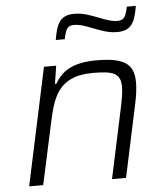

<svg xmlns="http://www.w3.org/2000/svg" viewBox="-53 -785 712 831"><g transform="rotate(-5 303.5 -369.0)"><path d="M210 -621H249C258 -664 265 -679 294 -679C322 -679 347 -668 374 -658C408 -645 440 -632 477 -632C537 -632 556 -663 568 -738H529C520 -696 513 -680 484 -680C455 -680 431 -691 404 -701C370 -714 337 -727 301 -727C241 -727 222 -697 210 -621ZM149 -510 40 0H101L158 -263C181 -367 202 -465 357 -465C445 -465 478 -454 478 -394C478 -372 473 -341 465 -304L400 0H461L528 -314C536 -350 540 -382 540 -408C540 -485 503 -518 378 -518C269 -518 224 -481 196 -432H190L202 -510Z"/></g></svg>

Font: Saira UNSAM Light Italic
Style: Regular
Weight: 300
Italic angle: -12°
Designer: Hector Gatti with collaboration of the Omnibus-Type team
Foundry: Omnibus-Type
Version: Version 0.072;PS 000.072;hotconv 1.0.88;makeotf.lib2.5.64775